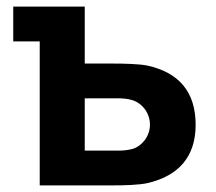

<svg xmlns="http://www.w3.org/2000/svg" viewBox="-20 -560 651 580"><path d="M323 0C353 0 400 -1 426 -7C520 -29 571 -87 571 -183C571 -283 520 -341 425 -362C399 -367 353 -368 323 -368H236V-540H20V-435H100V0ZM236 -263H338C349 -263 364 -262 378 -258C407 -250 433 -221 433 -183C433 -148 408 -118 380 -110C365 -106 350 -105 338 -105H236Z"/></svg>

Font: Manrope ExtraBold
Style: Regular
Weight: 800
Designer: Mikhail Sharanda
Foundry: Mikhail Sharanda
Version: Version 4.505